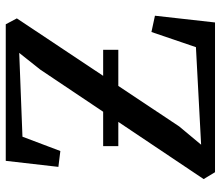

<svg xmlns="http://www.w3.org/2000/svg" viewBox="-71 -715 786 684"><g transform="rotate(-90 322.0 -373.0)"><path d="M50.5 0 26 -40.5 416 -622.5 475.5 -697.5 177 -686 126 -551 69.5 -558 91 -745.5H577.5L598.5 -706L213.5 -127.5L148.5 -49.5L496 -68L550 -226.5L608 -214L584 0ZM486.5 -398.5V-344.5H143.5V-398.5Z"/></g></svg>

Font: Merriweather 36pt
Style: Regular
Weight: 400
Designer: Eben Sorkin
Foundry: Eben Sorkin
Version: Version 2.100